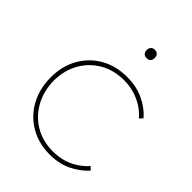

<svg xmlns="http://www.w3.org/2000/svg" viewBox="-210 -828 945 945"><g transform="rotate(45 263.0 -355.5)"><path d="M40 -263Q40 -341 74 -401.5Q108 -462 168 -496Q228 -530 306 -530Q369 -530 420 -506.5Q471 -483 506 -443L490 -426Q468 -452 439.5 -470Q411 -488 377.5 -498Q344 -508 306 -508Q235 -508 180.5 -476.5Q126 -445 94.5 -390Q63 -335 62 -263Q63 -190 94.5 -133Q126 -76 180.5 -44Q235 -12 306 -12Q343 -12 376 -21.5Q409 -31 437.5 -49.5Q466 -68 488 -93L504 -77Q468 -37 418 -13.5Q368 10 306 10Q228 10 168 -25Q108 -60 74 -122Q40 -184 40 -263ZM279 -692Q279 -704 286 -712.5Q293 -721 307 -721Q320 -721 327.5 -713Q335 -705 335 -692Q335 -679 328 -671Q321 -663 307 -663Q293 -663 286 -671Q279 -679 279 -692Z"/></g></svg>

Font: Mach Thin
Style: Regular
Weight: 250
Version: Version 1.002